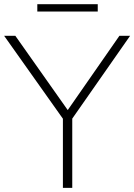

<svg xmlns="http://www.w3.org/2000/svg" viewBox="-30 -914 653 934"><path d="M276 0V-336.5L-10 -740H44.5L299.5 -378.5L551 -740H603L321.5 -337V0ZM151.5 -858V-893.5H445.5V-858Z"/></svg>

Font: Encode Sans SmExp XLt
Style: Regular
Weight: 200
Width: 6
Designer: Multiple Designers
Foundry: Impallari Type
Version: Version 3.002; ttfautohint (v1.8.3) -l 8 -r 50 -G 200 -x 14 